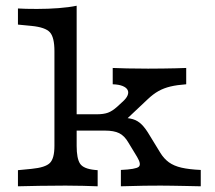

<svg xmlns="http://www.w3.org/2000/svg" viewBox="-20 -653 754 673"><path d="M209.8 -2.4Q157.2 -2.4 118.5 -1.6Q79.8 -0.8 42.9 0V-56.5L90.3 -61.1Q139.1 -65.8 154.9 -81.8Q170.8 -97.7 170.8 -141.5V-206.7H248.7V-141.5Q248.7 -97.5 260.6 -79.4Q272.5 -61.2 313 -57.3L322.3 -56.5V0Q297.8 -0.8 271.5 -1.6Q245.3 -2.4 209.8 -2.4ZM170.8 -206.7V-473.7Q170.8 -522.3 154.9 -539.8Q139.1 -557.4 90.3 -562.2L42.9 -566.8V-623.3Q54.7 -622.5 71.6 -622.1Q88.5 -621.7 109.6 -621.7Q148.8 -621.7 185.4 -624.5Q222 -627.3 248.7 -632.9V-623.3V-206.7ZM403.7 0V-57.3Q455.9 -59.7 466.1 -68.2Q476.3 -76.7 460.6 -102.9L430 -153.3Q416.2 -177.2 397.7 -186.2Q379.3 -195.2 348.1 -195.2H228.5V-252.4H318.6Q343.3 -252.4 358.5 -258Q373.6 -263.5 391.2 -279.3L408.2 -295Q422.5 -307.4 427.1 -318.4Q431.7 -329.3 427.2 -337.8Q422.7 -346.3 409.9 -351.5Q397.2 -356.8 375.1 -357.6V-414.8Q394.2 -414 425.4 -413.2Q456.6 -412.4 499 -412.4Q526.8 -412.4 550.9 -412.8Q575 -413.2 595.7 -413.6Q616.3 -414 632.7 -414.8V-357.6Q600.9 -355.3 577.6 -349.8Q554.2 -344.2 535.6 -333.8Q517 -323.4 497.6 -305L403.4 -216.2L403.1 -240.3Q428.8 -240.2 445.9 -235.2Q463 -230.1 476.6 -216.6Q490.2 -203.2 505 -177.8L541.4 -118.3Q554.2 -97.1 571.9 -84.2Q589.7 -71.3 616.5 -65.2Q643.3 -59.1 683.7 -57.3V0Q652.2 -0.8 627.4 -1.2Q602.6 -1.6 582.3 -2Q562 -2.4 543 -2.4Q515.4 -2.4 485.6 -2Q455.8 -1.6 403.7 0Z"/></svg>

Font: Playfair 5pt SemiExpanded Light
Style: Regular
Weight: 300
Width: 6
Designer: Claus Eggers Sørensen
Foundry: Claus Eggers Sørensen
Version: Version 2.203